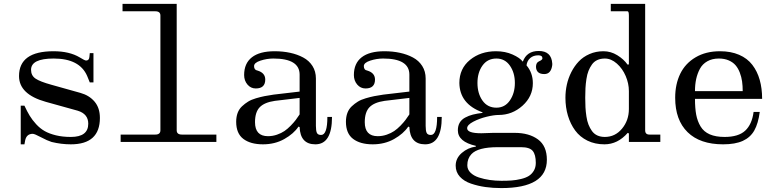

<svg xmlns="http://www.w3.org/2000/svg" viewBox="-20 -732 4001 990"><path d="M78.1 -339.8Q78.1 -467.8 255.9 -467.8Q337.9 -467.8 391.1 -436Q417 -419.9 423.8 -419.9Q439.5 -419.9 440.9 -438L442.9 -458H461.9V-307.1H442.9L429.2 -340.8Q390.1 -430.2 256.8 -430.2Q140.1 -430.2 140.1 -372.1Q140.1 -342.3 163.3 -326.7Q186.5 -311 245.1 -294.9L395 -252.9Q440.4 -240.2 467.8 -207.8Q495.1 -175.3 495.1 -124Q495.1 12.2 345.2 12.2Q295.9 12.2 246.1 0Q224.1 -6.8 191.2 -24.4Q158.2 -42 148.9 -42Q117.2 -42 109.9 -8.8L106 12.2H86.9V-187H106Q120.1 -156.7 133.3 -135Q146.5 -113.3 166.7 -91.3Q187 -69.3 210.7 -55.9Q234.4 -42.5 268.6 -34.2Q302.7 -25.9 345.2 -25.9Q435.1 -25.9 435.1 -94.2Q435.1 -144.5 380.9 -161.1L215.8 -207Q78.1 -245.6 78.1 -339.8Z M602.1 0V-38.1H780.8Q807.1 -38.1 807.1 -60.1V-651.9Q807.1 -673.8 780.8 -673.8H611.8V-711.9H891.1V-60.1Q891.1 -38.1 918 -38.1H1095.7V0Z M1294.9 -102.1Q1294.9 -29.8 1361.8 -29.8Q1385.7 -29.8 1408.2 -37.6Q1430.7 -45.4 1446.8 -56.4Q1462.9 -67.4 1479.2 -84.2Q1495.6 -101.1 1504.9 -113.5Q1514.2 -126 1524.9 -142.1V-227.1L1397 -211.9Q1343.3 -204.1 1319.1 -179Q1294.9 -153.8 1294.9 -102.1ZM1298.8 -275.9Q1272.9 -275.9 1255.9 -296.1Q1238.8 -316.4 1238.8 -345.2Q1238.8 -405.3 1278.8 -436.5Q1318.8 -467.8 1396 -467.8Q1439 -467.8 1476.1 -459.7Q1513.2 -451.7 1543.5 -435.5Q1573.7 -419.4 1591.3 -391.6Q1608.9 -363.8 1608.9 -327.1V-83Q1608.9 -57.6 1614 -46.9Q1619.1 -36.1 1635.7 -36.1Q1668 -36.1 1668 -128.9H1691.9Q1691.9 12.2 1606 12.2Q1528.3 12.2 1524.9 -77.1L1519 -79.1Q1494.6 -42.5 1446 -15.1Q1397.5 12.2 1335.9 12.2Q1271.5 12.2 1234.6 -15.9Q1197.8 -43.9 1197.8 -104Q1197.8 -129.4 1205.3 -149.7Q1212.9 -169.9 1227.8 -183.8Q1242.7 -197.8 1259.3 -208Q1275.9 -218.3 1300 -225.3Q1324.2 -232.4 1344 -236.3Q1363.8 -240.2 1390.6 -244.1L1524.9 -259.8V-347.2Q1524.9 -430.2 1389.6 -430.2Q1356 -430.2 1323 -419.4Q1290 -408.7 1290 -391.1Q1290 -371.1 1307.6 -368.2Q1347.7 -356.4 1347.7 -321.8Q1347.7 -275.9 1298.8 -275.9Z M1860.8 -102.1Q1860.8 -29.8 1927.7 -29.8Q1951.7 -29.8 1974.1 -37.6Q1996.6 -45.4 2012.7 -56.4Q2028.8 -67.4 2045.2 -84.2Q2061.5 -101.1 2070.8 -113.5Q2080.1 -126 2090.8 -142.1V-227.1L1962.9 -211.9Q1909.2 -204.1 1885 -179Q1860.8 -153.8 1860.8 -102.1ZM1864.7 -275.9Q1838.9 -275.9 1821.8 -296.1Q1804.7 -316.4 1804.7 -345.2Q1804.7 -405.3 1844.7 -436.5Q1884.8 -467.8 1961.9 -467.8Q2004.9 -467.8 2042 -459.7Q2079.1 -451.7 2109.4 -435.5Q2139.6 -419.4 2157.2 -391.6Q2174.8 -363.8 2174.8 -327.1V-83Q2174.8 -57.6 2179.9 -46.9Q2185.1 -36.1 2201.7 -36.1Q2233.9 -36.1 2233.9 -128.9H2257.8Q2257.8 12.2 2171.9 12.2Q2094.2 12.2 2090.8 -77.1L2085 -79.1Q2060.5 -42.5 2012 -15.1Q1963.4 12.2 1901.9 12.2Q1837.4 12.2 1800.5 -15.9Q1763.7 -43.9 1763.7 -104Q1763.7 -129.4 1771.2 -149.7Q1778.8 -169.9 1793.7 -183.8Q1808.6 -197.8 1825.2 -208Q1841.8 -218.3 1866 -225.3Q1890.1 -232.4 1909.9 -236.3Q1929.7 -240.2 1956.5 -244.1L2090.8 -259.8V-347.2Q2090.8 -430.2 1955.6 -430.2Q1921.9 -430.2 1888.9 -419.4Q1856 -408.7 1856 -391.1Q1856 -371.1 1873.5 -368.2Q1913.6 -356.4 1913.6 -321.8Q1913.6 -275.9 1864.7 -275.9Z M2742.7 107.9Q2742.7 65.4 2726.8 46.1Q2710.9 26.9 2666.5 26.9H2546.9Q2443.8 26.9 2410.6 63Q2389.6 85.4 2389.6 120.1Q2389.6 142.1 2406 158.2Q2422.4 174.3 2449.2 183.1Q2476.1 191.9 2505.4 196Q2534.7 200.2 2565.4 200.2Q2595.7 200.2 2618.7 198.5Q2641.6 196.8 2666.3 190.9Q2690.9 185.1 2706.5 175.3Q2722.2 165.5 2732.4 148.4Q2742.7 131.3 2742.7 107.9ZM2539.6 -176.8Q2583.5 -176.8 2609.1 -214.1Q2634.8 -251.5 2634.8 -304.2Q2634.8 -356.9 2609.1 -393.6Q2583.5 -430.2 2539.6 -430.2Q2493.7 -430.2 2467.8 -394Q2441.9 -357.9 2441.9 -304.2Q2441.9 -250 2467.8 -213.4Q2493.7 -176.8 2539.6 -176.8ZM2550.8 -139.2Q2526.9 -139.2 2489.5 -130.1Q2452.1 -121.1 2420.4 -104.5Q2388.7 -87.9 2388.7 -70.8Q2388.7 -44.9 2461.9 -44.9L2522.5 -46.9H2633.8Q2708 -46.9 2753.9 -13.2Q2799.8 20.5 2799.8 91.8Q2799.8 237.8 2564.5 237.8Q2521.5 237.8 2483.2 232.4Q2444.8 227.1 2408.7 214.8Q2372.6 202.6 2351.1 179Q2329.6 155.3 2329.6 122.1Q2329.6 84 2361.1 56.6Q2392.6 29.3 2433.6 23.9V20Q2340.8 -1 2340.8 -60.1Q2340.8 -83 2350.3 -99.4Q2359.9 -115.7 2378.4 -125.7Q2397 -135.7 2418 -141.1Q2439 -146.5 2467.8 -149.9V-152.8Q2350.1 -195.8 2348.6 -304.2Q2348.6 -378.4 2403.3 -423.1Q2458 -467.8 2537.6 -467.8Q2585 -467.8 2622.8 -450.9Q2660.6 -434.1 2675.8 -414.1Q2695.8 -469.2 2757.8 -469.2Q2823.2 -469.2 2827.6 -404.8V-397Q2821.8 -350.1 2786.6 -350.1Q2745.1 -350.1 2743.7 -387.2Q2743.7 -409.2 2759.8 -416Q2776.9 -423.3 2776.9 -431.2Q2776.9 -446.8 2755.9 -446.8Q2730 -446.8 2713.9 -432.6Q2697.8 -418.5 2694.8 -395Q2727.5 -356.4 2727.5 -303.2Q2727.5 -234.9 2674.3 -187Q2621.1 -139.2 2550.8 -139.2Z M3098.6 -25.9Q3151.9 -25.9 3187.3 -68.6Q3222.7 -111.3 3222.7 -169.9V-262.2Q3222.7 -301.3 3206.3 -339.8Q3189.9 -378.4 3160.6 -404.3Q3131.3 -430.2 3098.6 -430.2Q3076.7 -430.2 3059.8 -422.4Q3043 -414.6 3032.2 -399.4Q3021.5 -384.3 3014.4 -366.5Q3007.3 -348.6 3003.7 -324.2Q3000 -299.8 2998.8 -277.8Q2997.6 -255.9 2997.6 -228Q2997.6 -200.2 2998.8 -178.2Q3000 -156.2 3003.7 -131.8Q3007.3 -107.4 3014.4 -89.6Q3021.5 -71.8 3032.2 -56.6Q3043 -41.5 3059.8 -33.7Q3076.7 -25.9 3098.6 -25.9ZM3222.7 0V-43.9L3216.8 -46.9Q3165 12.2 3096.7 12.2Q3047.9 12.2 3009 -6.8Q2970.2 -25.9 2945.8 -59.1Q2921.4 -92.3 2908.4 -135.5Q2895.5 -178.7 2895.5 -228Q2895.5 -262.2 2902.8 -295.7Q2910.2 -329.1 2926 -360.4Q2941.9 -391.6 2964.4 -415.3Q2986.8 -439 3019.8 -453.4Q3052.7 -467.8 3091.8 -467.8Q3129.4 -467.8 3162.8 -447.3Q3196.3 -426.8 3215.8 -398.9L3222.7 -399.9V-651.9Q3222.7 -673.8 3215.8 -673.8H3129.4V-711.9H3306.6V-60.1Q3306.6 -38.1 3328.6 -38.1H3384.8V0Z M3563.5 -262.2H3809.6Q3809.6 -289.1 3806.4 -312Q3803.2 -335 3794.7 -357.4Q3786.1 -379.9 3772.7 -395.5Q3759.3 -411.1 3737.3 -420.7Q3715.3 -430.2 3686.5 -430.2Q3652.3 -430.2 3627.2 -416Q3602.1 -401.9 3588.9 -377.2Q3575.7 -352.5 3569.6 -324.2Q3563.5 -295.9 3563.5 -262.2ZM3461.4 -228Q3461.4 -297.9 3487.5 -351.6Q3513.7 -405.3 3566.7 -436.5Q3619.6 -467.8 3692.4 -467.8Q3748.5 -467.8 3791 -449.5Q3833.5 -431.2 3859.1 -397.7Q3884.8 -364.3 3897.2 -320.3Q3909.7 -276.4 3909.7 -222.2H3563.5Q3563.5 -174.3 3569.8 -140.6Q3576.2 -106.9 3592.5 -79.8Q3608.9 -52.7 3639.6 -39.3Q3670.4 -25.9 3716.3 -25.9Q3787.6 -25.9 3822.5 -58.3Q3857.4 -90.8 3865.7 -154.8H3897.5Q3889.6 -95.2 3869.4 -59.3Q3849.1 -23.4 3810.1 -5.6Q3771 12.2 3708.5 12.2Q3589.4 12.2 3525.4 -50.5Q3461.4 -113.3 3461.4 -228Z"/></svg>

Font: New Heterodox Mono
Style: Book
Weight: 400
Designer: Hao Chi Kiang <hello@hckiang.com>, Alexey Kryukov <alexios@thessalonica.org.ru>
Version: Version 0.0.3